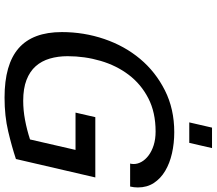

<svg xmlns="http://www.w3.org/2000/svg" viewBox="-74 -866 952 844"><g transform="rotate(90 402.0 -444.0)"><path d="M121 -240Q121 -337 151.5 -426.5Q182 -516 239 -584Q296 -652 377.5 -693Q459 -734 561 -734Q610 -734 654 -724Q698 -714 731.5 -694Q765 -674 784.5 -644Q804 -614 804 -574Q804 -557 800 -540H699Q700 -544 700.5 -547.5Q701 -551 701 -556Q701 -573 691.5 -590Q682 -607 663.5 -621Q645 -635 618.5 -643.5Q592 -652 558 -652Q474 -652 412 -620Q350 -588 309 -534Q268 -480 247.5 -410Q227 -340 227 -265Q227 -223 237.5 -187Q248 -151 271 -125Q294 -99 331.5 -84.5Q369 -70 423 -70Q464 -70 507 -78Q550 -86 593 -100L639 -300H475L495 -387H760L679 -38Q625 -20 557.5 -4Q490 12 409 12Q263 12 192 -50Q121 -112 121 -240ZM518 -800 541 -900H631L608 -800Z"/></g></svg>

Font: Perun
Style: Italic
Weight: 400
Italic angle: -12°
Foundry: Copyright (c) Stefan Peev, Context Ltd, 2016
Version: Version 1.027